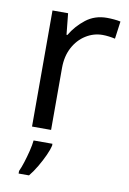

<svg xmlns="http://www.w3.org/2000/svg" viewBox="-87 -599 586 873"><g transform="rotate(10 206.5 -162.5)"><path d="M335 -546Q350 -546 367.5 -544.5Q385 -543 398 -540L387 -459Q374 -462 358.5 -464Q343 -466 329 -466Q288 -466 252 -443.5Q216 -421 194.5 -380.5Q173 -340 173 -286V0H85V-536H157L167 -438H171Q197 -482 238 -514Q279 -546 335 -546ZM190 61V70Q186 88 173.5 115.5Q161 143 144.5 171Q128 199 110 221H62V209Q70 192 78.5 165.5Q87 139 94 110.5Q101 82 103 61Z"/></g></svg>

Font: Noto IKEA Latin
Style: Regular
Weight: 400
Designer: Monotype Design Team
Foundry: Monotype Imaging Inc.
Version: Version 1.0